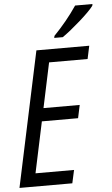

<svg xmlns="http://www.w3.org/2000/svg" viewBox="-87 -971 590 1011"><g transform="rotate(-5 207.5 -465.5)"><path d="M441.4 -931.2 439.5 -921.9Q419.4 -895 366.2 -847.9Q313 -800.8 270.5 -771H225.1L227.5 -781.7Q297.9 -854.5 349.6 -931.2ZM390.6 -645H187L136.7 -407.7H328.1L313.5 -338.9H122.1L64.9 -69.3H268.6L253.4 0H-25.9L126 -713.9H405.3Z"/></g></svg>

Font: Open Sans Hebrew Condensed
Style: Italic
Weight: 400
Width: 3
Italic angle: -12°
Foundry: Ascender Corporation, Yanek Iontef
Version: Version 2.001;PS 002.001;hotconv 1.0.70;makeotf.lib2.5.58329